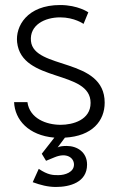

<svg xmlns="http://www.w3.org/2000/svg" viewBox="-20 -533 471 763"><path d="M110 191C140 202 170 210 202 210C257 210 326 192 326 121C326 72 287 47 245 47C228 47 215 49 209 53L238 14C347 8 396 -53 396 -125C396 -306 114 -255 103 -370C97 -433 157 -464 219 -464C276 -464 312 -438 312 -438L331 -484C331 -484 290 -513 219 -513C87 -513 41 -428 48 -365C66 -203 340 -257 340 -124C340 -56 269 -37 221 -37C164 -37 98 -62 89 -127H36C39 -57 93 5 196 14L146 78L163 106L197 92C245 72 274 94 274 121C274 151 239 163 212 163C191 163 171 163 134 138Z"/></svg>

Font: Advent Pro
Style: Regular
Weight: 400
Designer: Andreas Kalpakidis
Foundry: Andreas Kalpakidis
Version: Version 2.002 2008